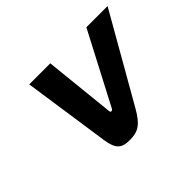

<svg xmlns="http://www.w3.org/2000/svg" viewBox="-111 -687 884 884"><g transform="rotate(-45 330.5 -245.5)"><path d="M151 -500 213 -75C223 -11 242 9 298 9C354 9 381 -11 418 -75L661 -500H523L342 -154C338 -146 335 -145 331 -145C327 -145 325 -146 324 -154L288 -500Z"/></g></svg>

Font: LT Wave Mono Bold
Style: Italic
Weight: 700
Designer: Daniel Lyons
Version: Version 2.5 (Glyphs App)